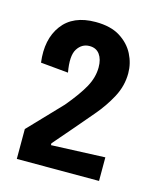

<svg xmlns="http://www.w3.org/2000/svg" viewBox="-72 -722 407 503"><g transform="rotate(15 131.5 -470.0)"><path d="M20 -270V-351L105 -440Q136 -477 150.5 -503.5Q165 -530 165 -557Q165 -579 155.5 -592Q146 -605 128 -605Q107 -605 95 -586Q83 -567 91 -523L16 -530Q8 -592 37 -631Q66 -670 127 -670Q168 -670 193.5 -654Q219 -638 231.5 -613.5Q244 -589 244 -562Q244 -528 227.5 -497Q211 -466 187 -438Q163 -410 141 -384L97 -333V-328L243 -334V-270Z"/></g></svg>

Font: Bricolage Grotesque 48pt Condensed
Style: Regular
Weight: 400
Width: 3
Designer: Mathieu Triay
Foundry: Atelier Triay
Version: Version 1.000; ttfautohint (v1.8.4.7-5d5b);gftools[0.9.32]